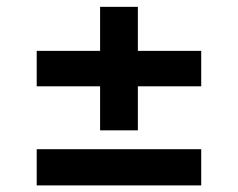

<svg xmlns="http://www.w3.org/2000/svg" viewBox="-20 -577 703 567"><path d="M88.4 -322.1V-426.8H275.6V-556.8H387.1V-426.8H574.2V-322.1H387.1V-192.1H275.6V-322.1ZM88.4 -29.5V-136.4H574.2V-29.5Z"/></svg>

Font: Inter UI Semi Bold
Style: Regular
Weight: 600
Designer: Rasmus Andersson
Foundry: rsms
Version: 3.2;8d6f07862